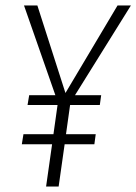

<svg xmlns="http://www.w3.org/2000/svg" viewBox="-20 -684 500 704"><path d="M460 -664 255 -335H351L346 -299H237L222 -192H331L326 -155H217L195 0H149L171 -155H60L66 -192H176L191 -299H81L87 -335H183L68 -664H117L220 -343L411 -664Z"/></svg>

Font: Fira Sans Extra Condensed ExtraLight
Style: Italic
Weight: 275
Width: 3
Italic angle: -8°
Designer: Carrois Corporate & Edenspiekermann AG
Foundry: Carrois Corporate GbR & Edenspiekermann AG
Version: Version 4.203